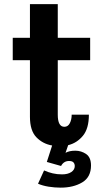

<svg xmlns="http://www.w3.org/2000/svg" viewBox="-20 -678 490 904"><path d="M121 -128V-394.5H40V-500H121V-658.5H252V-500H404.5V-394.5H252V-138Q252 -81 283 -81Q300 -81 308.8 -98Q317.5 -115 317.5 -138H398.5Q398.5 -72.5 370.2 -38.5Q342 -4.5 301 5.5L288.5 41.5Q306.5 31.5 334.5 31.5Q362.5 31.5 385.5 47.2Q408.5 63 408.5 101Q408.5 156 367 180.8Q325.5 205.5 265.5 205.5Q237.5 205.5 209.2 201Q181 196.5 159 187L187.5 124.5Q208 133.5 228.2 138.2Q248.5 143 272 143Q299.5 143 315.8 132Q332 121 332 104Q332 93.5 326 86.8Q320 80 305 80Q280 80 267.5 103.5L200.5 84.5L225.5 7Q181.5 -0.5 151.2 -31.8Q121 -63 121 -128Z"/></svg>

Font: Trispace Condensed SemiBold
Style: Regular
Weight: 600
Width: 3
Designer: Tyler Finck
Foundry: Etcetera Type Company
Version: Version 1.210; ttfautohint (v1.8.3)